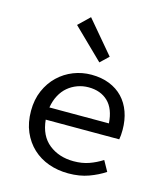

<svg xmlns="http://www.w3.org/2000/svg" viewBox="-116 -866 833 966"><g transform="rotate(15 300.0 -382.5)"><path d="M330 12Q275 12 227.5 -5Q180 -22 144.5 -55Q109 -88 88.5 -135.5Q68 -183 68 -244Q68 -303 88.5 -350Q109 -397 143.5 -430Q178 -463 222.5 -480.5Q267 -498 316 -498Q368 -498 409.5 -481.5Q451 -465 479.5 -435Q508 -405 523 -363Q538 -321 538 -270Q538 -256 537 -243Q536 -230 534 -220H151Q159 -137 211.5 -95.5Q264 -54 340 -54Q384 -54 419.5 -66.5Q455 -79 488 -100L518 -46Q482 -22 435.5 -5Q389 12 330 12ZM318 -433Q288 -433 260.5 -423Q233 -413 211 -394.5Q189 -376 174 -348Q159 -320 153 -284H463Q458 -359 419.5 -396Q381 -433 318 -433ZM337 -568 180 -721 238 -777 380 -609Z"/></g></svg>

Font: Source Code Pro
Style: Regular
Weight: 400
Monospace: yes
Designer: Paul D. Hunt, Teo Tuominen
Foundry: Adobe Systems Incorporated
Version: Version 2.030;PS 1.000;hotconv 16.6.51;makeotf.lib2.5.65220